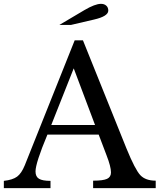

<svg xmlns="http://www.w3.org/2000/svg" viewBox="-26 -980 831 1000"><path d="M529 -171 488 -279H221Q159 -131 159 -87Q159 -60 177 -49Q195 -38 237 -38V0H-6V-38Q40 -43 63 -60Q86 -77 103 -119L363 -770H406L633 -206Q678 -96 705 -67.5Q732 -39 785 -39V0H459V-39Q511 -39 531.5 -48.5Q552 -58 552 -82Q552 -112 529 -171ZM358 -624 241 -329H469ZM343 -850H283L413 -927Q469 -960 500 -960Q517 -960 527.5 -950.5Q538 -941 538 -925Q538 -895 463 -878Z"/></svg>

Font: Libre Baskerville
Style: Regular
Weight: 400
Designer: Pablo Impallari, Rodrigo Fuenzalida
Foundry: Pablo Impallari, Rodrigo Fuenzalida
Version: Version 1.000